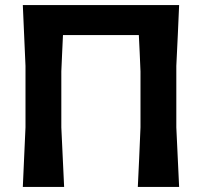

<svg xmlns="http://www.w3.org/2000/svg" viewBox="-20 -733 792 753"><path d="M69.5 0Q72 -57.5 74.5 -112Q77 -166.5 80 -233.5V-474.5Q77 -544 74.5 -599Q72 -654 69.5 -713H682.5Q680 -654 677.5 -599Q675 -544 671.5 -474.5V-233.5Q674.5 -166.5 677.2 -112.2Q680 -58 682.5 0H520.5Q523.5 -57.5 525.8 -112Q528 -166.5 531 -233.5V-453Q529.5 -492.5 527.8 -527.5Q526 -562.5 524.5 -595.5H227Q225.5 -562.5 223.8 -527.5Q222 -492.5 220.5 -453V-233.5Q223.5 -166.5 226.2 -112.2Q229 -58 231.5 0Z"/></svg>

Font: Commissioner Loud SemiBold
Style: Regular
Weight: 600
Designer: Kostas Bartsokas
Foundry: Kostas Bartsokas
Version: Version 1.000; ttfautohint (v1.8.3)